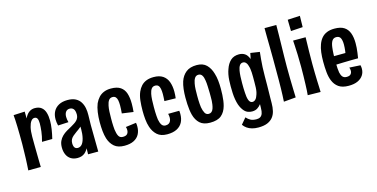

<svg xmlns="http://www.w3.org/2000/svg" viewBox="-83 -1151 3432 1749"><g transform="rotate(-15 1632.5 -276.5)"><path d="M237 -218Q251 -268 256 -311Q261 -354 261 -386Q261 -416 253 -431.5Q245 -447 226 -447Q208 -447 194 -428.5Q180 -410 171.5 -374.5Q163 -339 163 -287L119 -245Q120 -294 125 -338Q130 -382 140.5 -417.5Q151 -453 166.5 -479Q182 -505 203.5 -518.5Q225 -532 252 -532Q291 -532 314.5 -513.5Q338 -495 348 -462Q358 -429 358 -387Q358 -349 351.5 -306Q345 -263 334 -219ZM49 1Q51 -31 52.5 -57.5Q54 -84 55 -112Q56 -140 56.5 -172.5Q57 -205 58 -247Q58 -294 57.5 -335Q57 -376 56 -410.5Q55 -445 53.5 -472Q52 -499 50 -520L156 -525Q157 -498 157 -464Q157 -430 158.5 -387Q160 -344 163 -287Q163 -243 163.5 -204Q164 -165 164.5 -130Q165 -95 165.5 -63Q166 -31 167 0Z M613 0 615 -96 608 -378Q607 -415 593.5 -430Q580 -445 558 -445Q534 -445 521 -427.5Q508 -410 508 -381Q508 -369 510 -356Q512 -343 516 -329L417 -324Q413 -340 411 -355Q409 -370 409 -384Q409 -427 426 -458.5Q443 -490 476.5 -508Q510 -526 559 -526Q605 -526 634.5 -510.5Q664 -495 680.5 -468.5Q697 -442 703 -410Q709 -378 708 -345L706 -250L709 0ZM513 8Q476 8 450 -8.5Q424 -25 411 -54.5Q398 -84 398 -121Q398 -156 409.5 -181Q421 -206 440 -224.5Q459 -243 482.5 -257Q506 -271 529 -283Q546 -293 561 -302.5Q576 -312 586.5 -323Q597 -334 602.5 -347.5Q608 -361 608 -378L655 -354Q652 -320 638 -296Q624 -272 604.5 -255.5Q585 -239 564 -225Q546 -212 531 -199.5Q516 -187 507.5 -171.5Q499 -156 499 -134Q499 -118 503 -105.5Q507 -93 516 -86.5Q525 -80 538 -80Q561 -80 577 -97.5Q593 -115 602.5 -152.5Q612 -190 612 -247L651 -301Q651 -232 645 -175Q639 -118 623.5 -77Q608 -36 581 -14Q554 8 513 8Z M955 11Q894 11 859.5 -18.5Q825 -48 809 -98Q799 -131 795 -170.5Q791 -210 791 -254Q791 -304 797.5 -348.5Q804 -393 818 -427Q832 -457 852 -479Q872 -501 901 -513Q930 -525 968 -525Q1026 -525 1058.5 -502.5Q1091 -480 1104 -439.5Q1117 -399 1117 -343Q1117 -325 1116 -305.5Q1115 -286 1113 -265L1006 -280Q1008 -300 1009 -319.5Q1010 -339 1010 -355Q1010 -383 1006 -403.5Q1002 -424 991.5 -435Q981 -446 962 -446Q939 -446 926.5 -428.5Q914 -411 908 -380Q903 -356 901.5 -326Q900 -296 900 -263Q900 -242 900 -223Q900 -204 901.5 -187Q903 -170 904 -155Q909 -116 921 -93.5Q933 -71 961 -71Q991 -71 1003 -85Q1015 -99 1015 -121Q1015 -129 1014 -136.5Q1013 -144 1010 -151L1109 -164Q1111 -155 1111.5 -145.5Q1112 -136 1112 -128Q1112 -87 1095 -55.5Q1078 -24 1043 -6.5Q1008 11 955 11Z M1358 11Q1298 11 1264 -19.5Q1230 -50 1214 -99Q1203 -132 1199 -172Q1195 -212 1195 -254Q1195 -305 1200 -349.5Q1205 -394 1220 -429Q1233 -459 1253 -480.5Q1273 -502 1302 -513.5Q1331 -525 1371 -525Q1425 -525 1458 -502.5Q1491 -480 1505.5 -440Q1520 -400 1520 -348Q1520 -333 1519 -317.5Q1518 -302 1516 -286L1410 -288Q1411 -306 1412 -323Q1413 -340 1413 -354Q1413 -382 1409 -403Q1405 -424 1394.5 -435Q1384 -446 1365 -446Q1342 -446 1329.5 -429.5Q1317 -413 1311 -383Q1306 -359 1304.5 -326.5Q1303 -294 1303 -259Q1303 -236 1303.5 -215.5Q1304 -195 1305.5 -176.5Q1307 -158 1309 -142Q1315 -109 1327.5 -90Q1340 -71 1364 -71Q1383 -71 1395 -79Q1407 -87 1412.5 -100.5Q1418 -114 1418 -132Q1418 -140 1416.5 -149Q1415 -158 1413 -167L1518 -168Q1519 -160 1519.5 -152.5Q1520 -145 1520 -138Q1520 -92 1502.5 -59Q1485 -26 1449 -7.5Q1413 11 1358 11Z M1763 10Q1700 10 1666.5 -21Q1633 -52 1619 -104Q1613 -127 1609.5 -153Q1606 -179 1604.5 -208Q1603 -237 1603 -268Q1603 -311 1607.5 -349Q1612 -387 1622 -418Q1639 -469 1676.5 -499Q1714 -529 1778 -529Q1837 -529 1870 -496Q1903 -463 1918 -410Q1928 -378 1932 -341Q1936 -304 1936 -264Q1936 -234 1934.5 -205.5Q1933 -177 1929.5 -152Q1926 -127 1920 -105Q1905 -50 1869 -20Q1833 10 1763 10ZM1771 -71Q1787 -71 1798 -80.5Q1809 -90 1815 -107Q1821 -124 1824 -145Q1827 -161 1827.5 -178.5Q1828 -196 1828 -215Q1828 -234 1828 -253Q1827 -286 1826 -316.5Q1825 -347 1821 -371Q1817 -403 1805 -421.5Q1793 -440 1771 -440Q1748 -440 1735.5 -421Q1723 -402 1718 -372Q1713 -347 1712 -317Q1711 -287 1711 -256Q1711 -237 1711.5 -218Q1712 -199 1713.5 -181.5Q1715 -164 1717 -148Q1723 -114 1735 -92.5Q1747 -71 1771 -71Z M2176 166Q2143 166 2116.5 158.5Q2090 151 2070 137Q2050 123 2036 103L2084 46Q2102 66 2123 77.5Q2144 89 2180 89Q2201 89 2215 80Q2229 71 2236 52Q2243 33 2243 1Q2243 -8 2243.5 -17.5Q2244 -27 2244 -36Q2229 -16 2208.5 -3Q2188 10 2159 10Q2115 10 2089.5 -16.5Q2064 -43 2049 -85Q2041 -109 2036 -138Q2031 -167 2029.5 -198.5Q2028 -230 2028 -262Q2028 -291 2029.5 -318.5Q2031 -346 2036 -372Q2041 -398 2049 -419Q2065 -467 2095.5 -495.5Q2126 -524 2176 -524Q2207 -524 2230.5 -508.5Q2254 -493 2268 -455Q2271 -469 2274 -482Q2277 -495 2279 -509L2366 -496Q2362 -460 2359 -426Q2356 -392 2354 -355Q2352 -318 2352 -270Q2352 -222 2351.5 -187Q2351 -152 2350.5 -124.5Q2350 -97 2349.5 -72Q2349 -47 2349 -17Q2349 22 2341 56Q2333 90 2313 114.5Q2293 139 2260 152.5Q2227 166 2176 166ZM2184 -73Q2194 -73 2202.5 -78Q2211 -83 2218 -92Q2225 -101 2229 -113Q2237 -131 2241 -150Q2245 -169 2246 -192Q2247 -215 2247 -244Q2247 -271 2247 -293Q2247 -315 2246 -334Q2245 -353 2242.5 -369Q2240 -385 2235 -399Q2232 -412 2225.5 -422Q2219 -432 2211 -437.5Q2203 -443 2192 -443Q2171 -443 2159.5 -425.5Q2148 -408 2143 -378Q2139 -354 2137.5 -325Q2136 -296 2136 -263Q2136 -238 2136.5 -215Q2137 -192 2138.5 -171.5Q2140 -151 2142 -134Q2145 -115 2150 -101.5Q2155 -88 2163.5 -80.5Q2172 -73 2184 -73Z M2460 -1Q2462 -29 2463 -59Q2464 -89 2465 -125Q2466 -161 2466 -204.5Q2466 -248 2466 -302Q2466 -349 2466 -403Q2466 -457 2465 -511Q2464 -565 2463.5 -612.5Q2463 -660 2463 -694H2574Q2574 -649 2573 -599.5Q2572 -550 2571 -498.5Q2570 -447 2569 -397.5Q2568 -348 2568 -302Q2568 -249 2569 -194Q2570 -139 2571.5 -91Q2573 -43 2574 -11Z M2806 0 2685 -2Q2687 -20 2688.5 -46.5Q2690 -73 2691 -107Q2692 -141 2693 -181Q2694 -221 2694 -267Q2694 -332 2692 -383Q2690 -434 2688 -468Q2686 -502 2685 -517H2803Q2803 -505 2802 -470Q2801 -435 2800 -382.5Q2799 -330 2799 -266Q2799 -223 2800 -184Q2801 -145 2802 -110.5Q2803 -76 2804.5 -48Q2806 -20 2806 0ZM2801 -613 2689 -606 2687 -713 2803 -719Z M3069 12Q3009 12 2974.5 -12.5Q2940 -37 2923 -80Q2909 -115 2904.5 -161Q2900 -207 2900 -261Q2900 -308 2905 -348Q2910 -388 2922 -420Q2934 -453 2954 -476.5Q2974 -500 3004 -512.5Q3034 -525 3076 -525Q3134 -525 3167 -503.5Q3200 -482 3214.5 -442Q3229 -402 3229 -347Q3229 -326 3227.5 -303.5Q3226 -281 3222.5 -257.5Q3219 -234 3215 -208L3114 -270Q3117 -287 3119 -303.5Q3121 -320 3122 -335Q3123 -350 3123 -363Q3123 -402 3112 -424Q3101 -446 3072 -446Q3046 -446 3032.5 -425.5Q3019 -405 3014 -366Q3012 -353 3011 -337.5Q3010 -322 3009 -305Q3008 -288 3008 -270Q3008 -241 3008.5 -214.5Q3009 -188 3010.5 -166.5Q3012 -145 3015 -128Q3021 -100 3034 -85.5Q3047 -71 3072 -71Q3099 -71 3110.5 -84Q3122 -97 3122 -116Q3122 -123 3120.5 -131Q3119 -139 3116 -147L3220 -141Q3222 -133 3223 -124.5Q3224 -116 3224 -108Q3224 -73 3206 -46Q3188 -19 3154 -3.5Q3120 12 3069 12ZM2933 -200 2930 -283 3198 -285 3215 -208Q3215 -208 3196 -208Q3177 -208 3145.5 -207.5Q3114 -207 3076.5 -206Q3039 -205 3001.5 -203.5Q2964 -202 2933 -200Z"/></g></svg>

Font: Truculenta
Style: Bold
Weight: 700
Designer: Ivan Castro, Eva Sanz & Omnibus-Type Team
Foundry: Omnibus-Type
Version: Version 1.002